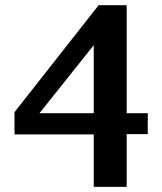

<svg xmlns="http://www.w3.org/2000/svg" viewBox="-20 -707 627 743"><path d="M342.8 -532.2 132.8 -269H342.8ZM470.2 -188V16.1H342.8V-187H36.1V-272.9L361.8 -687H470.2V-269H551.8V-188Z"/></svg>

Font: Charis SIL Viet
Style: Bold
Weight: 700
Foundry: SIL International
Version: Version 5.000